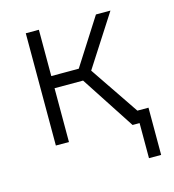

<svg xmlns="http://www.w3.org/2000/svg" viewBox="-97 -561 717 793"><g transform="rotate(-15 261.5 -165.0)"><path d="M85 0V-480H141V-282H258.5L385 -480H447L306 -261L447.5 -52H495V150H443V0H413L263 -230H141V0Z"/></g></svg>

Font: Geologica Thin
Style: Regular
Weight: 100
Designer: Sindre Bremnes, Frode Helland
Foundry: Monokrom Skriftforlag AS
Version: Version 1.010; ttfautohint (v1.8.4.7-5d5b);gftools[0.9.28]